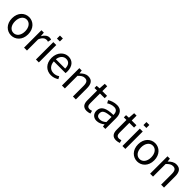

<svg xmlns="http://www.w3.org/2000/svg" viewBox="457 -2487 4238 4238"><g transform="rotate(45 2576.0 -368.0)"><path d="M303 13C436 13 555 -91 555 -271C555 -452 436 -557 303 -557C170 -557 51 -452 51 -271C51 -91 170 13 303 13ZM303 -63C210 -63 146 -146 146 -271C146 -396 210 -481 303 -481C396 -481 461 -396 461 -271C461 -146 396 -63 303 -63Z M773 -543H698V0H789V-349C824 -442 882 -474 926 -474C949 -474 960 -472 979 -465L996 -545C979 -554 962 -557 938 -557C877 -557 823 -513 784 -444H781Z M1069 -543V0H1160V-543ZM1070 -655H1161V-749H1070Z M1546 13C1622 13 1678 -12 1726 -43L1693 -103C1653 -76 1610 -60 1557 -60C1453 -60 1384 -133 1377 -250H1743C1746 -263 1747 -282 1747 -302C1747 -457 1669 -557 1531 -557C1405 -557 1286 -447 1286 -271C1286 -91 1402 13 1546 13ZM1667 -315H1376C1387 -422 1455 -484 1532 -484C1617 -484 1667 -428 1667 -315Z M1956 -543H1881V0H1972V-394C2027 -449 2065 -477 2121 -477C2193 -477 2224 -436 2224 -332V0H2315V-344C2315 -485 2266 -557 2149 -557C2074 -557 2019 -516 1967 -465H1964Z M2663 13C2696 13 2732 4 2763 -7L2745 -75C2726 -68 2702 -61 2683 -61C2619 -61 2599 -98 2599 -166V-469H2746V-543H2599V-695H2523L2512 -543L2427 -538V-469H2508V-168C2508 -59 2547 13 2663 13Z M2969 13C3037 13 3098 -15 3150 -58H3153L3161 0H3236V-334C3236 -467 3180 -557 3048 -557C2960 -557 2880 -525 2829 -493L2865 -428C2908 -457 2969 -481 3033 -481C3122 -481 3145 -414 3145 -344C2930 -341 2811 -286 2811 -146C2811 -47 2878 13 2969 13ZM2995 -60C2939 -60 2900 -88 2900 -152C2900 -236 2952 -271 3145 -284V-123C3092 -76 3048 -60 2995 -60Z M3580 13C3613 13 3649 4 3680 -7L3662 -75C3643 -68 3619 -61 3600 -61C3536 -61 3516 -98 3516 -166V-469H3663V-543H3516V-695H3440L3429 -543L3344 -538V-469H3425V-168C3425 -59 3464 13 3580 13Z M3769 -543V0H3860V-543ZM3770 -655H3861V-749H3770Z M4238 13C4371 13 4490 -91 4490 -271C4490 -452 4371 -557 4238 -557C4105 -557 3986 -452 3986 -271C3986 -91 4105 13 4238 13ZM4238 -63C4145 -63 4081 -146 4081 -271C4081 -396 4145 -481 4238 -481C4331 -481 4396 -396 4396 -271C4396 -146 4331 -63 4238 -63Z M4708 -543H4633V0H4724V-394C4779 -449 4817 -477 4873 -477C4945 -477 4976 -436 4976 -332V0H5067V-344C5067 -485 5018 -557 4901 -557C4826 -557 4771 -516 4719 -465H4716Z"/></g></svg>

Font: Spoqa Han Sans Neo
Style: Regular
Weight: 400
Designer: [Spoqa Han Sans Neo] Dong-huui Kim ___ Younghwa Kang ___ Yujin Lee ___ [Noto Sans] Ryoko NISHIZUKA ____ (kana & ideograp
Foundry: Spoqa (http://www.spoqa-han-sans.com)
Version: Version 1.100;hotconv 1.0.109;makeotfexe 2.5.65596